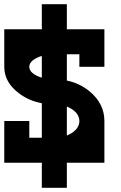

<svg xmlns="http://www.w3.org/2000/svg" viewBox="-20 -762 567 899"><path d="M351.6 -195.3Q351.6 -227.5 317.4 -250.5Q305.7 -257.8 293 -263.2V-127.4Q305.7 -132.8 317.4 -140.1Q351.6 -163.1 351.6 -195.3ZM293 0V117.2H175.8V0H0V-195.3H117.2V-117.2H175.8V-278.8Q115.7 -289.6 68.8 -325.2Q0 -376.5 0 -449.2V-625H175.8V-742.2H293V-625H468.8V-449.2H351.6V-507.8H293V-384.8Q353 -372.6 400.4 -333.5Q468.8 -276.4 468.8 -195.3V0ZM175.8 -500Q163.1 -496.6 151.9 -490.7Q117.2 -473.6 117.2 -449.2Q117.2 -424.8 151.9 -407.7Q163.1 -401.9 175.8 -398.4Z"/></svg>

Font: Leporid
Style: Regular
Weight: 400
Designer: GGBotNet
Foundry: GGBotNet
Version: 1.00